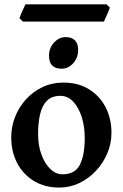

<svg xmlns="http://www.w3.org/2000/svg" viewBox="-20 -849 565 884"><path d="M253.4 14.6Q186.5 14.6 136.5 -15.6Q86.4 -45.9 59.1 -98.1Q31.7 -150.4 31.7 -216.8Q31.7 -265.1 49.3 -310.3Q66.9 -355.5 99.4 -391.4Q131.8 -427.2 175.8 -448Q219.7 -468.8 272.5 -468.8Q339.4 -468.8 388.9 -438.5Q438.5 -408.2 465.8 -356Q493.2 -303.7 493.2 -236.8Q493.2 -188 474.1 -143.1Q455.1 -98.1 421.9 -62.5Q388.7 -26.9 345.2 -6.1Q301.8 14.6 253.4 14.6ZM267.1 -46.4Q325.2 -46.4 347.7 -90.3Q370.1 -134.3 370.1 -214.8Q370.1 -266.6 356.2 -310.3Q342.3 -354 317.1 -380.9Q292 -407.7 258.3 -407.7Q217.8 -407.7 195.3 -384.5Q172.9 -361.3 164.1 -321.3Q155.3 -281.2 155.3 -231Q155.3 -179.7 170.7 -137.7Q186 -95.7 211.7 -71Q237.3 -46.4 267.1 -46.4ZM263.7 -532.7Q205.6 -532.7 205.6 -592.3Q205.6 -628.4 229 -653.3Q252.4 -678.2 282.2 -678.2Q309.6 -678.2 324.7 -663.6Q339.8 -648.9 339.8 -619.1Q339.8 -583.5 317.4 -558.1Q294.9 -532.7 263.7 -532.7ZM85.4 -749.5 69.8 -765.1Q71.8 -772.5 77.1 -785.2Q82.5 -797.9 88.4 -810.3Q94.2 -822.8 97.2 -829.1H470.2L485.8 -814Q483.9 -807.1 478.3 -793.9Q472.7 -780.8 466.8 -768.1Q460.9 -755.4 458.5 -749.5Z"/></svg>

Font: David Libre
Style: Bold
Weight: 700
Designer: Ismar David, J. Victor Gaultney, Annie Olsen and Meir Sadan
Foundry: Monotype Imaging Inc. & SIL International
Version: Version 1.100; ttfautohint (v1.8.4.7-5d5b)